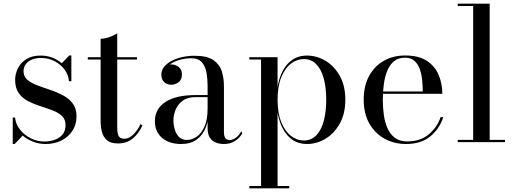

<svg xmlns="http://www.w3.org/2000/svg" viewBox="-20 -770 2790 1040"><path d="M49 10V-133.5H61.5Q65 -98 88 -68.5Q111 -39 145.8 -21.2Q180.5 -3.5 220.5 -3.5Q249 -3.5 275.5 -12.5Q302 -21.5 318.5 -41.2Q335 -61 335 -92.5Q335 -124 315.2 -142.2Q295.5 -160.5 264.5 -172.2Q233.5 -184 198.5 -195Q163.5 -206 132.5 -222Q101.5 -238 81.8 -265.2Q62 -292.5 62 -337.5Q62 -369.5 76.8 -399.5Q91.5 -429.5 122 -449.2Q152.5 -469 200 -469Q235 -469 264 -457.5Q293 -446 314.5 -427.5L355 -469.5H366.5V-330H353.5Q352 -360.5 332.2 -389.5Q312.5 -418.5 278.5 -437.2Q244.5 -456 201 -456Q175 -456 153.8 -447.5Q132.5 -439 120 -423Q107.5 -407 107.5 -384Q107.5 -355.5 128 -338Q148.5 -320.5 181.5 -308Q214.5 -295.5 251 -283.5Q287.5 -271.5 320.2 -254.2Q353 -237 373.8 -209.8Q394.5 -182.5 394.5 -140Q394.5 -95.5 372.5 -61.8Q350.5 -28 312.8 -9Q275 10 227.5 10Q191.5 10 159.5 -2.2Q127.5 -14.5 103 -35.5L59.5 10Z M619.5 7Q578.5 7 558.5 -11.2Q538.5 -29.5 531.8 -56.8Q525 -84 525 -111.5V-560Q547.5 -560 573.8 -569.5Q600 -579 615 -590V-81.5Q615 -44 624 -31.2Q633 -18.5 653.5 -18.5Q679.5 -18.5 703.2 -42.5Q727 -66.5 741 -97.5L751.5 -91Q732.5 -47.5 699.5 -20.2Q666.5 7 619.5 7ZM455.5 -447.5V-460H722V-447.5Z M1193.5 10Q1170 10 1149.8 2.5Q1129.5 -5 1117 -23.8Q1104.5 -42.5 1104.5 -76.5V-304.5Q1104.5 -340.5 1098.8 -375Q1093 -409.5 1074 -432Q1055 -454.5 1015 -454.5Q990 -454.5 964.5 -448.8Q939 -443 917.5 -431.8Q896 -420.5 882.8 -404Q869.5 -387.5 869.5 -366H855Q855 -391.5 871.8 -406.2Q888.5 -421 908.5 -421Q930 -421 947.8 -407.2Q965.5 -393.5 965.5 -368Q965.5 -338 947.2 -324.5Q929 -311 908.5 -311Q885.5 -311 869.8 -325Q854 -339 854 -366Q854 -389.5 869 -408.2Q884 -427 909.5 -440.2Q935 -453.5 967.2 -460.8Q999.5 -468 1033.5 -468Q1102.5 -468 1136.5 -444Q1170.5 -420 1181.8 -382.5Q1193 -345 1193 -304.5V-53Q1193 -36 1199.2 -23.8Q1205.5 -11.5 1225.5 -11.5Q1240.5 -11.5 1258.5 -24.8Q1276.5 -38 1286.5 -59.5L1292.5 -48.5Q1279.5 -23.5 1253.8 -6.8Q1228 10 1193.5 10ZM961.5 10Q896.5 10 857.8 -23.2Q819 -56.5 819 -113.5Q819 -180.5 876 -217.8Q933 -255 1039.5 -255H1151V-244H1039.5Q995.5 -244 969.2 -224.2Q943 -204.5 931.2 -175.8Q919.5 -147 919.5 -119.5Q919.5 -94.5 926.5 -69.5Q933.5 -44.5 949.5 -28.2Q965.5 -12 991.5 -12Q1020.5 -12 1046.2 -30Q1072 -48 1088.2 -85.8Q1104.5 -123.5 1104.5 -182H1112Q1112 -125 1095.5 -81.8Q1079 -38.5 1045.8 -14.2Q1012.5 10 961.5 10Z M1330.5 250V237.5H1394V-447.5H1330.5V-460H1483.5V-299Q1497 -379 1538 -424Q1579 -469 1642.5 -469Q1696 -469 1743.5 -440.5Q1791 -412 1820.8 -358.5Q1850.5 -305 1850.5 -230Q1850.5 -155 1820.8 -101.2Q1791 -47.5 1743.5 -18.8Q1696 10 1642.5 10Q1579 10 1538 -35.8Q1497 -81.5 1483.5 -161V237.5H1546.5V250ZM1625.5 -9Q1665.5 -9 1692.5 -36.2Q1719.5 -63.5 1733.2 -113.2Q1747 -163 1747 -230Q1747 -297 1733.2 -346.5Q1719.5 -396 1692.5 -423Q1665.5 -450 1625.5 -450Q1587.5 -450 1555.2 -424.8Q1523 -399.5 1503.2 -350.5Q1483.5 -301.5 1483.5 -230Q1483.5 -158.5 1503.2 -109.2Q1523 -60 1555.2 -34.5Q1587.5 -9 1625.5 -9Z M2179.5 10Q2115 10 2063 -18.8Q2011 -47.5 1980.5 -101.2Q1950 -155 1950 -230Q1950 -305 1979.2 -358.5Q2008.5 -412 2059.2 -440.8Q2110 -469.5 2174.5 -469.5Q2248 -469.5 2292 -440.5Q2336 -411.5 2356 -364Q2376 -316.5 2376 -262H2017V-274.5H2270Q2270 -301 2267 -332.8Q2264 -364.5 2254.8 -392.8Q2245.5 -421 2226.2 -439.2Q2207 -457.5 2174.5 -457.5Q2138 -457.5 2114.5 -438.5Q2091 -419.5 2077.8 -386.8Q2064.5 -354 2059 -313.5Q2053.5 -273 2053.5 -230Q2053.5 -187 2059.2 -146.5Q2065 -106 2079.5 -74Q2094 -42 2119.8 -23Q2145.5 -4 2185 -4Q2256.5 -4 2302.2 -42Q2348 -80 2366.5 -135.5H2381Q2361.5 -73.5 2311.5 -31.8Q2261.5 10 2179.5 10Z M2632.5 -750V-12.5H2715.5V0H2459.5V-12.5H2543V-737.5H2459.5V-750Z"/></svg>

Font: Bodoni Moda 18pt
Style: Regular
Weight: 400
Designer: Owen Earl
Foundry: indestructible type
Version: Version 2.005